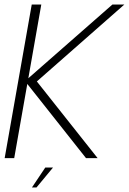

<svg xmlns="http://www.w3.org/2000/svg" viewBox="-30 -695 566 844"><path d="M-9.5 0H32.5L90 -326L348 0H399L132 -337L516.5 -675H464L94.5 -351L151.5 -675H109.5ZM110.5 129H130.5L203 41.5H169Z"/></svg>

Font: Anybody Thin ExtraLight
Style: Italic
Weight: 250
Italic angle: -10°
Version: Version 1.113;gftools[0.9.25]